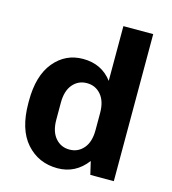

<svg xmlns="http://www.w3.org/2000/svg" viewBox="-109 -809 813 908"><g transform="rotate(15 297.5 -355.0)"><path d="M240 -521Q331 -521 383 -452V-720H529V0H414L399 -64Q343 10 255 10Q162 10 102.5 -57Q43 -124 43 -253V-264Q43 -387 98.5 -454Q154 -521 240 -521ZM191 -294V-211Q191 -153 218 -121.5Q245 -90 287 -90Q329 -90 356 -121.5Q383 -153 383 -211V-294Q383 -352 356 -383.5Q329 -415 287 -415Q245 -415 218 -383.5Q191 -352 191 -294Z"/></g></svg>

Font: Chivo
Style: Bold
Weight: 700
Designer: Hector Gatti
Foundry: Omnibus-Type
Version: Version 1.007;PS 001.007;hotconv 1.0.88;makeotf.lib2.5.64775